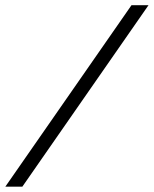

<svg xmlns="http://www.w3.org/2000/svg" viewBox="-50 -702 578 722"><path d="M-30 0 444.5 -682.5H508.5L34 0Z"/></svg>

Font: Newsreader 14pt
Style: Italic
Weight: 400
Italic angle: -17°
Designer: Hugues Gentile
Foundry: Production Type
Version: Version 1.003